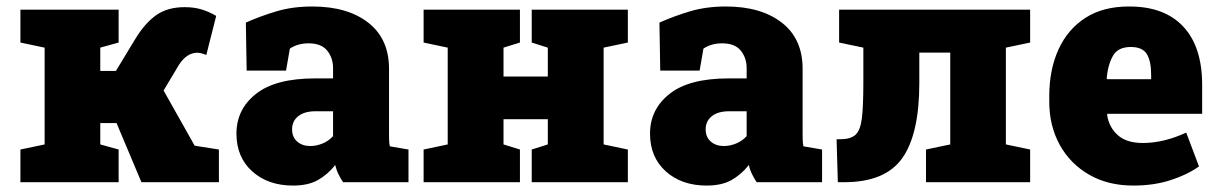

<svg xmlns="http://www.w3.org/2000/svg" viewBox="-20 -558 3735 588"><path d="M42.5 0V-100.1L116.7 -115.7V-412.1L42.5 -427.7V-528.3H343.3V-427.7L287.1 -412.1V-340.8H335L394.5 -439Q424.3 -487.8 459 -512Q493.7 -536.1 545.4 -536.1Q575.7 -536.1 599.1 -528.6Q622.6 -521 642.1 -509.3L611.8 -389.6Q595.2 -396.5 584.5 -396.5Q552.2 -396.5 528.3 -359.9L481 -280.8L576.2 -111.8L650.4 -100.1V0H413.1L336.9 -181.2H287.1V-115.7L343.3 -100.1V0Z M877.4 10.3Q800.8 10.3 752.4 -33.2Q704.1 -76.7 704.1 -148.9Q704.1 -223.1 763.9 -270.5Q823.7 -317.9 944.8 -317.9H1000V-349.1Q1000 -380.9 981.9 -403.1Q963.9 -425.3 924.8 -425.3Q892.1 -425.3 867.7 -409.2L856 -341.8H735.4L732.9 -488.8Q777.8 -508.8 826.9 -523.4Q876 -538.1 936.5 -538.1Q1044.4 -538.1 1107.9 -488.5Q1171.4 -439 1171.4 -347.2V-152.3Q1171.4 -141.1 1171.6 -130.4Q1171.9 -119.6 1173.8 -109.9L1231 -100.1V0H1030.8Q1024.4 -8.8 1017.1 -23.4Q1009.8 -38.1 1006.8 -52.7Q982.9 -22.9 953.1 -6.3Q923.3 10.3 877.4 10.3ZM930.2 -110.8Q948.7 -110.8 967.5 -118.4Q986.3 -126 1000 -141.1V-217.3H946.8Q912.1 -217.3 893.3 -202.1Q874.5 -187 874.5 -162.1Q874.5 -138.2 890.1 -124.5Q905.8 -110.8 930.2 -110.8Z M1277.3 0V-100.1L1351.1 -115.7V-412.1L1277.3 -427.7V-528.3H1572.3V-427.7L1522 -412.1V-323.7H1657.7V-412.1L1608.4 -427.7V-528.3H1902.8V-427.7L1828.6 -412.1V-115.7L1902.8 -100.1V0H1608.4V-100.1L1657.7 -115.7V-192.9H1522V-115.7L1572.3 -100.1V0Z M2144 10.3Q2067.4 10.3 2019 -33.2Q1970.7 -76.7 1970.7 -148.9Q1970.7 -223.1 2030.5 -270.5Q2090.3 -317.9 2211.4 -317.9H2266.6V-349.1Q2266.6 -380.9 2248.5 -403.1Q2230.5 -425.3 2191.4 -425.3Q2158.7 -425.3 2134.3 -409.2L2122.6 -341.8H2002L1999.5 -488.8Q2044.4 -508.8 2093.5 -523.4Q2142.6 -538.1 2203.1 -538.1Q2311 -538.1 2374.5 -488.5Q2438 -439 2438 -347.2V-152.3Q2438 -141.1 2438.2 -130.4Q2438.5 -119.6 2440.4 -109.9L2497.6 -100.1V0H2297.4Q2291 -8.8 2283.7 -23.4Q2276.4 -38.1 2273.4 -52.7Q2249.5 -22.9 2219.7 -6.3Q2189.9 10.3 2144 10.3ZM2196.8 -110.8Q2215.3 -110.8 2234.1 -118.4Q2252.9 -126 2266.6 -141.1V-217.3H2213.4Q2178.7 -217.3 2159.9 -202.1Q2141.1 -187 2141.1 -162.1Q2141.1 -138.2 2156.7 -124.5Q2172.4 -110.8 2196.8 -110.8Z M2545.9 0 2542 -131.3 2554.7 -131.8Q2585.9 -131.8 2600.6 -145.8Q2615.2 -159.7 2619.6 -196.8Q2624 -233.9 2624 -303.7V-412.1L2549.8 -427.7V-528.3H3134.8V-427.7L3060.5 -412.1V-115.7L3134.8 -100.1V0H2815.9V-100.1L2890.1 -115.7V-397H2795.4V-303.7Q2795.4 -147.5 2743.2 -73.7Q2690.9 0 2565.4 0Z M3450.7 10.3Q3373 10.3 3315.2 -23.2Q3257.3 -56.6 3225.3 -114.7Q3193.4 -172.9 3193.4 -246.1V-264.2Q3193.4 -344.7 3221.7 -406.7Q3250 -468.8 3304.7 -503.7Q3359.4 -538.6 3439 -538.1Q3546.4 -538.1 3604 -476.3Q3661.6 -414.6 3661.6 -297.9V-209.5H3371.1L3370.6 -206.1Q3376 -168.9 3402.8 -144.5Q3429.7 -120.1 3480 -120.1Q3543.5 -120.1 3612.8 -151.9L3651.9 -48.3Q3616.2 -22.9 3564.9 -6.3Q3513.7 10.3 3450.7 10.3ZM3371.1 -315.4H3505.4V-328.1Q3505.4 -370.6 3492.2 -392.3Q3479 -414.1 3442.9 -414.1Q3403.8 -414.1 3388.4 -387Q3373 -359.9 3369.1 -317.9Z"/></svg>

Font: Roboto Slab Black
Style: Regular
Weight: 900
Designer: Google
Version: Version 2.000; ttfautohint (v1.8.1.43-b0c9)